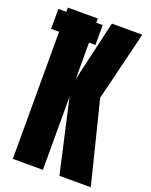

<svg xmlns="http://www.w3.org/2000/svg" viewBox="-158 -942 804 1025"><g transform="rotate(20 244.0 -429.5)"><path d="M252 -722.2H215.3V-515.1L295.4 -859.4H468.3L372.1 -465.8L488.3 0H310.1L216.3 -416V0H45.4V-722.2H0V-835.4H45.4V-859.4H215.3V-835.4H252Z"/></g></svg>

Font: Anton
Style: Regular
Weight: 400
Designer: Vernon Adams, Tural Alisoy
Foundry: Vernon Adams
Version: Version 2.300